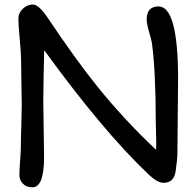

<svg xmlns="http://www.w3.org/2000/svg" viewBox="-20 -777 837 836"><path d="M752.4 -108.4Q752.4 -85 744.6 -30.3Q736.8 19 692.4 19Q665.5 19 628.4 -16.1Q429.7 -204.1 172.4 -558.6L169.9 -447.8L168.5 -336.4Q168.5 -295.9 170.2 -214.8Q171.9 -133.8 171.9 -92.8Q171.9 38.6 121.1 38.6Q94.2 38.6 78.6 21.5Q64.5 6.3 64.5 -14.6Q64.5 -35.2 67.6 -76.7Q70.8 -118.2 70.8 -138.7Q70.8 -168.9 72.8 -229.2Q74.7 -289.6 74.7 -319.8Q74.7 -352.1 73.2 -417.2Q71.8 -482.4 71.8 -514.6Q71.8 -545.4 65.9 -606.2Q60.1 -667 60.1 -697.8Q60.1 -720.2 79.3 -738.8Q98.6 -757.3 123 -757.3Q148.9 -757.3 187 -700.7Q308.6 -518.6 405.8 -397.9Q521.5 -254.9 659.7 -124.5Q661.1 -145.5 659.7 -186.5L658.2 -248Q658.2 -462.4 641.6 -589.4Q639.6 -602.1 628.4 -640.6Q618.7 -673.8 618.7 -692.4Q618.7 -749 670.4 -749Q755.4 -749 755.4 -432.1Q755.4 -377.9 753.9 -270.3Q752.4 -162.6 752.4 -108.4Z"/></svg>

Font: YBG Kramawirya
Style: Regular
Weight: 400
Designer: R.S. Wihananto
Foundry: R.S. Wihananto
Version: Version 2.0.1